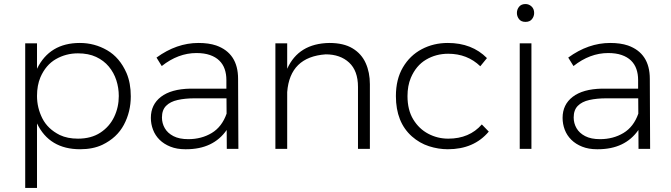

<svg xmlns="http://www.w3.org/2000/svg" viewBox="-20 -738 3327 952"><path d="M163.5 194H105V-523H163.5V-397Q226 -525 376 -525Q448.5 -525 511 -489Q573.5 -453 607.5 -375.5Q628.5 -326 628.5 -260.5Q628.5 -183.5 594.2 -119.2Q560 -55 487.5 -20Q440.5 2 377.5 2Q225 2 163.5 -126ZM366.5 -50.5Q432 -50.5 477.2 -80Q522.5 -109.5 545.8 -157.8Q569 -206 569 -262Q569 -302.5 556.8 -340.2Q544.5 -378 519.5 -408Q494.5 -438 456.5 -455.8Q418.5 -473.5 366.5 -473.5Q307 -473.5 257 -444.8Q207 -416 180.5 -355Q163.5 -315 163.5 -262Q163.5 -203.5 190 -151Q216.5 -98.5 276.5 -68.5Q314.5 -50.5 366.5 -50.5Z M903 2H898.5Q857 2 825 -10.8Q793 -23.5 771.2 -45Q749.5 -66.5 738.8 -94.8Q728 -123 728 -153.5Q728 -219.5 778.2 -258Q828.5 -296.5 923 -298.5H1102.5V-341.5Q1102.5 -371 1094 -395.5Q1085.5 -420 1067.2 -437.8Q1049 -455.5 1021 -465.2Q993 -475 954 -475Q863.5 -475 782 -410.5L756 -452.5Q855.5 -525 964 -525Q1015 -525 1052 -512.5Q1160.5 -474 1160.5 -347L1162 0H1104.5L1104 -93.5Q1037.5 2 903 2ZM913.5 -48Q979 -48 1029.8 -78.5Q1080.5 -109 1103.5 -174.5L1103 -250.5H945.5Q897.5 -250.5 860.8 -242.2Q824 -234 803.5 -213.2Q783 -192.5 783 -155.5Q783 -127 797 -102.5Q811 -78 840 -63Q869 -48 913.5 -48Z M1814 0H1755V-307Q1755 -387 1711 -427.8Q1667 -468.5 1595 -468.5Q1417.5 -456 1404 -281.5V0H1345.5V-523H1404V-397Q1460.5 -522.5 1613 -525Q1684 -525 1728.2 -498.2Q1772.5 -471.5 1793.2 -425.2Q1814 -379 1814 -320.5Z M2200.5 2Q2153.5 2 2107 -13Q2060.5 -28 2022.5 -61.5Q1943 -132 1943 -261.5Q1943 -345 1977.8 -404Q2012.5 -463 2071 -494Q2129.5 -525 2200.5 -525Q2320 -525 2394.5 -450L2361.5 -409.5Q2297 -471.5 2202.5 -471.5Q2142 -471.5 2092.5 -442.2Q2043 -413 2017 -352Q2000.5 -312.5 2000.5 -261.5Q2000.5 -193 2029 -146Q2057.5 -99 2103.5 -74.8Q2149.5 -50.5 2202.5 -50.5Q2307.5 -50.5 2369 -121L2403.5 -85.5Q2330 2 2200.5 2Z M2585.5 -629.5Q2564 -629.5 2553.5 -643.2Q2543 -657 2543 -673.5Q2543 -691.5 2554 -704.8Q2565 -718 2585.5 -718Q2602.5 -718 2615.5 -706Q2628.5 -694 2628.5 -673.5Q2628.5 -657 2617.8 -643.2Q2607 -629.5 2585.5 -629.5ZM2615 0H2557V-523H2615Z M2944.5 2H2940Q2898.5 2 2866.5 -10.8Q2834.5 -23.5 2812.8 -45Q2791 -66.5 2780.2 -94.8Q2769.5 -123 2769.5 -153.5Q2769.5 -219.5 2819.8 -258Q2870 -296.5 2964.5 -298.5H3144V-341.5Q3144 -371 3135.5 -395.5Q3127 -420 3108.8 -437.8Q3090.5 -455.5 3062.5 -465.2Q3034.5 -475 2995.5 -475Q2905 -475 2823.5 -410.5L2797.5 -452.5Q2897 -525 3005.5 -525Q3056.5 -525 3093.5 -512.5Q3202 -474 3202 -347L3203.5 0H3146L3145.5 -93.5Q3079 2 2944.5 2ZM2955 -48Q3020.5 -48 3071.2 -78.5Q3122 -109 3145 -174.5L3144.5 -250.5H2987Q2939 -250.5 2902.2 -242.2Q2865.5 -234 2845 -213.2Q2824.5 -192.5 2824.5 -155.5Q2824.5 -127 2838.5 -102.5Q2852.5 -78 2881.5 -63Q2910.5 -48 2955 -48Z"/></svg>

Font: Argentum Novus Light
Style: Regular
Weight: 300
Designer: Julieta Ulanovsky (font) & Cristiano Sobral (main changes)
Foundry: Julieta Ulanovsky (font) & Cristiano Sobral (main changes)
Version: Version 3.00;November 27, 2020;FontCreator 13.0.0.2655 64-bi